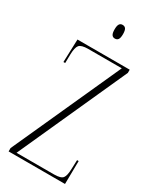

<svg xmlns="http://www.w3.org/2000/svg" viewBox="-226 -975 863 1044"><g transform="rotate(30 205.0 -453.0)"><path d="M23 0V-21L330 -699H120Q76 -699 63.5 -683.5Q51 -668 50 -624L49 -570H38L43 -714H371V-694L64 -15H299Q342 -15 354 -30.5Q366 -46 367 -89L369 -145H379L377 0ZM216 -820Q203 -820 196.5 -830Q190 -840 190 -863Q190 -886 196.5 -896Q203 -906 216 -906Q230 -906 236.5 -896Q243 -886 243 -863Q243 -840 236.5 -830Q230 -820 216 -820Z"/></g></svg>

Font: Noto Serif Display ExtraCondensed ExtraLight
Style: Regular
Weight: 200
Width: 2
Designer: Monotype Design Team
Foundry: Monotype Imaging Inc.
Version: Version 2.009